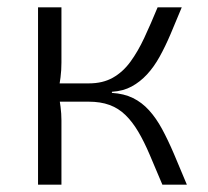

<svg xmlns="http://www.w3.org/2000/svg" viewBox="-20 -505 569 525"><path d="M477 -485Q461 -446 446.5 -412Q432 -378 416.5 -350Q401 -322 382 -301.5Q363 -281 340 -268.5Q317 -256 286 -254V-251Q319 -249 343.5 -237Q368 -225 387.5 -203.5Q407 -182 423 -152.5Q439 -123 455.5 -84.5Q472 -46 491 0H424Q405 -45 389.5 -81.5Q374 -118 358 -145Q342 -172 323 -190.5Q304 -209 279.5 -218Q255 -227 222 -227L223 -277Q261 -277 288.5 -292.5Q316 -308 336.5 -336Q357 -364 374.5 -401.5Q392 -439 411 -485ZM148 -485V-334Q148 -313 145.5 -293.5Q143 -274 139 -254Q143 -233 145.5 -213.5Q148 -194 148 -176V0H84V-485ZM253 -277V-227H127V-277Z"/></svg>

Font: Exo 2 Light
Style: Regular
Weight: 300
Designer: Natanael Gama
Foundry: Natanael Gama
Version: Version 2.010